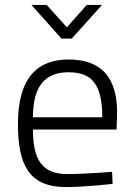

<svg xmlns="http://www.w3.org/2000/svg" viewBox="-20 -752 544 781"><path d="M272 -595 395 -732H333L252 -641L170 -732H108L230 -595ZM114 -275C114 -408 168 -458 259 -458C353 -458 396 -410 396 -275H114ZM253 -44C148 -44 114 -107 114 -225H454L456 -273C463 -441 388 -510 259 -510C137 -510 53 -441 53 -248C53 -81 98 8 247 9C325 9 438 -4 438 -4L436 -53C436 -53 326 -44 253 -44Z"/></svg>

Font: RazerF5 Light
Style: Regular
Weight: 300
Foundry: Razer Inc.
Version: Version 2